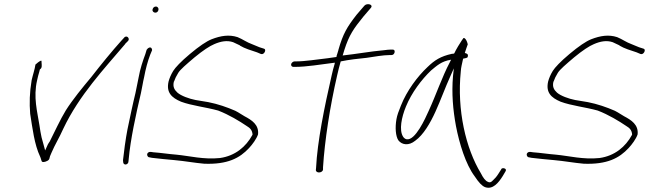

<svg xmlns="http://www.w3.org/2000/svg" viewBox="-20 -740 3076 910"><path d="M130 -360C120 -301 119 -251 123 -201C134 -131 143 -55 170 2C179 21 172 33 196 26C211 21 213 15 214 12C215 5 218 -3 224 -16C241 -56 260 -85 280 -130C356 -290 474 -414 573 -531V-532L586 -545C599 -556 580 -578 567 -560L555 -547C510 -497 458 -433 412 -374C371 -325 325 -269 292 -217C265 -173 238 -113 215 -68L214 -67C209 -60 205 -53 203 -47L194 -27L177 -89C173 -106 170 -126 167 -146C157 -211 137 -279 156 -360C159 -373 162 -387 166 -399L169 -411C180 -418 178 -428 177 -443C177 -454 176 -453 173 -452C167 -450 154 -440 148 -434C145 -412 135 -383 130 -360ZM166 -398V-399ZM567 -560Z M703 -695C701 -687 708 -680 716 -680C724 -680 729 -685 731 -693C733 -701 727 -709 719 -709C711 -709 705 -704 703 -695ZM637 -373C632 -350 628 -326 622 -299C616 -272 609 -246 603 -216L584 -126C576 -86 566 -12 563 19L564 30C566 45 589 42 589 24L590 14C598 -77 624 -197 648 -299C654 -325 657 -350 663 -374C670 -412 680 -450 692 -481L700 -500C702 -503 700 -507 699 -510C693 -521 680 -512 675 -504L669 -484C657 -452 644 -413 637 -373ZM663 -371Z M684 -18C672 -11 679 3 685 5L700 8C729 11 769 16 808 19C854 23 902 32 948 36C1058 40 1116 10 1161 -39C1176 -55 1196 -82 1203 -103C1208 -149 1173 -171 1139 -189C1126 -196 1113 -206 1095 -215C1056 -232 1013 -247 967 -256L907 -266C876 -272 838 -286 821 -301C807 -314 798 -328 804 -353L805 -354C809 -366 815 -379 825 -395C835 -411 862 -434 902 -468C942 -501 974 -522 996 -531C1026 -544 1056 -550 1085 -540L1117 -525V-524C1140 -510 1171 -501 1198 -492L1217 -484C1232 -479 1244 -505 1232 -509L1210 -516C1198 -521 1187 -525 1176 -530C1148 -540 1131 -554 1106 -564C1066 -577 1027 -571 983 -554C958 -544 924 -521 880 -484C837 -448 811 -420 801 -404C790 -386 783 -369 779 -354C767 -302 793 -277 838 -258C889 -239 957 -232 1014 -216C1066 -196 1115 -166 1149 -143C1166 -133 1175 -123 1177 -103L1176 -100C1146 -45 1095 -1 1022 9C945 17 879 -1 816 -7C778 -10 740 -16 710 -18H709L695 -20C692 -20 687 -20 684 -18ZM948 36H949ZM1106 -564Z M1360 -436C1358 -429 1364 -423 1370 -423H1378C1433 -423 1496 -434 1567 -443L1566 -437C1561 -420 1556 -402 1552 -383C1518 -235 1484 -69 1478 56L1477 66C1478 83 1510 80 1511 63V53C1519 -74 1544 -236 1578 -383C1583 -404 1588 -426 1594 -446L1595 -449C1634 -457 1677 -462 1718 -466C1751 -471 1797 -479 1826 -479H1835C1843 -479 1848 -484 1850 -491C1852 -500 1849 -505 1841 -505H1832C1826 -505 1813 -504 1791 -501H1790C1742 -497 1668 -484 1604 -477L1606 -483C1608 -490 1610 -497 1612 -503C1635 -575 1656 -604 1702 -661L1738 -703C1751 -719 1719 -727 1707 -713L1670 -670C1625 -612 1606 -581 1584 -504V-503C1581 -494 1579 -485 1575 -474V-470C1563 -468 1546 -466 1533 -464C1479 -458 1426 -449 1383 -449H1376C1369 -449 1361 -442 1360 -436Z M1859 -175C1852 -135 1855 -95 1868 -75C1885 -53 1917 -48 1948 -73C1987 -101 2019 -156 2044 -211C2069 -266 2090 -325 2115 -380L2131 -416L2127 -379C2120 -297 2127 -219 2141 -143C2157 -60 2187 39 2230 96C2249 125 2264 141 2279 147C2316 160 2343 126 2363 94L2376 72C2385 58 2361 53 2356 61V62L2342 84C2334 97 2324 108 2315 116C2307 125 2299 126 2293 122C2281 118 2270 103 2259 81C2188 -36 2145 -218 2164 -402C2165 -421 2170 -438 2173 -453L2175 -462C2185 -464 2196 -465 2197 -471V-472C2200 -481 2196 -486 2183 -489C2188 -506 2193 -518 2197 -530C2191 -555 2181 -561 2177 -560C2176 -559 2174 -556 2169 -549C2162 -539 2141 -505 2133 -487C2130 -485 2125 -485 2122 -485C2068 -473 2040 -455 2006 -422C1959 -378 1908 -310 1880 -239C1870 -215 1862 -193 1859 -175ZM1904 -235C1931 -301 1978 -363 2023 -406C2050 -428 2072 -450 2118 -457L2112 -445C2075 -375 2047 -291 2012 -215C1996 -179 1948 -72 1907 -80C1901 -81 1894 -86 1890 -93C1871 -124 1883 -184 1904 -235ZM2363 94Z M2483 -18C2471 -11 2478 3 2484 5L2499 8C2528 11 2568 16 2607 19C2653 23 2701 32 2747 36C2857 40 2915 10 2960 -39C2975 -55 2995 -82 3002 -103C3007 -149 2972 -171 2938 -189C2925 -196 2912 -206 2894 -215C2855 -232 2812 -247 2766 -256L2706 -266C2675 -272 2637 -286 2620 -301C2606 -314 2597 -328 2603 -353L2604 -354C2608 -366 2614 -379 2624 -395C2634 -411 2661 -434 2701 -468C2741 -501 2773 -522 2795 -531C2825 -544 2855 -550 2884 -540L2916 -525V-524C2939 -510 2970 -501 2997 -492L3016 -484C3031 -479 3043 -505 3031 -509L3009 -516C2997 -521 2986 -525 2975 -530C2947 -540 2930 -554 2905 -564C2865 -577 2826 -571 2782 -554C2757 -544 2723 -521 2679 -484C2636 -448 2610 -420 2600 -404C2589 -386 2582 -369 2578 -354C2566 -302 2592 -277 2637 -258C2688 -239 2756 -232 2813 -216C2865 -196 2914 -166 2948 -143C2965 -133 2974 -123 2976 -103L2975 -100C2945 -45 2894 -1 2821 9C2744 17 2678 -1 2615 -7C2577 -10 2539 -16 2509 -18H2508L2494 -20C2491 -20 2486 -20 2483 -18ZM2747 36H2748ZM2905 -564Z"/></svg>

Font: Stray Cat
Style: LtExtObl
Weight: 300
Version: Version 1.0